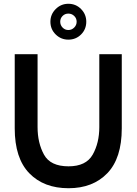

<svg xmlns="http://www.w3.org/2000/svg" viewBox="-20 -987 724 1017"><path d="M58 -700H179V-314Q179 -230 213 -168Q247 -106 343 -106Q436 -106 471 -168Q506 -230 506 -314V-700H625V-307Q625 -149 548.5 -69.5Q472 10 343 10Q212 10 135 -69.5Q58 -149 58 -307ZM275 -939Q303 -967 342 -967Q382 -967 409.5 -939Q437 -911 437 -872Q437 -832 409.5 -804.5Q382 -777 342 -777Q303 -777 275 -804.5Q247 -832 247 -872Q247 -911 275 -939ZM299 -872Q299 -854 311.5 -841Q324 -828 342 -828Q360 -828 373 -841Q386 -854 386 -872Q386 -890 373 -902.5Q360 -915 342 -915Q324 -915 311.5 -902.5Q299 -890 299 -872Z"/></svg>

Font: Lopes Sans SemiBold
Style: Regular
Weight: 600
Designer: Gabriel Lam, Diego Maldonado
Foundry: TypeRant, Foresti Design
Version: Version 4.000